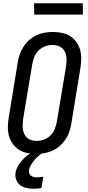

<svg xmlns="http://www.w3.org/2000/svg" viewBox="-20 -940 540 1183"><path d="M204 8Q175 8 147 2.5Q119 -3 96.5 -17.5Q74 -32 58 -54.5Q42 -77 35 -103.5Q28 -130 28.5 -159Q29 -188 34 -217L90 -559Q94 -584 103 -608.5Q112 -633 126.5 -655Q141 -677 161.5 -694.5Q182 -712 205.5 -723Q229 -734 254.5 -738.5Q280 -743 305 -743Q334 -743 362 -737.5Q390 -732 412.5 -717.5Q435 -703 451 -680.5Q467 -658 474 -631.5Q481 -605 480.5 -576Q480 -547 475 -518L419 -176Q415 -151 406.5 -126.5Q398 -102 383 -80Q368 -58 348 -40.5Q328 -23 304 -12Q280 -1 254.5 3.5Q229 8 204 8ZM206 -72Q228 -72 250.5 -80Q273 -88 290.5 -105Q308 -122 317 -144.5Q326 -167 330 -189L387 -531Q389 -547 390 -563Q391 -579 388.5 -594Q386 -609 379 -622.5Q372 -636 360.5 -645.5Q349 -655 334 -659Q319 -663 303 -663Q281 -663 258.5 -655Q236 -647 218.5 -630Q201 -613 192 -590.5Q183 -568 179 -546L122 -204Q120 -188 119.5 -172Q119 -156 121.5 -141Q124 -126 130.5 -112.5Q137 -99 148.5 -89.5Q160 -80 175 -76Q190 -72 206 -72ZM187 223Q164 223 142 218Q120 213 104 200.5Q88 188 80 167.5Q72 147 76 124Q79 104 89.5 85.5Q100 67 114 50.5Q128 34 145 20.5Q162 7 180 -3L189 -8H249L248 0Q232 8 218 20Q204 32 192.5 46Q181 60 171 76Q161 92 159 108Q157 118 160 127.5Q163 137 170.5 142.5Q178 148 187.5 150.5Q197 153 207 153Q217 153 227 151.5Q237 150 247 149L235 219Q223 221 211 222Q199 223 187 223ZM491 -850H191L190 -920H490Z"/></svg>

Font: Iosevka SS18 Medium
Style: Italic
Weight: 500
Italic angle: -9°
Monospace: yes
Designer: Belleve Invis
Foundry: Belleve Invis
Version: Version 25.1.1; ttfautohint (v1.8.4)